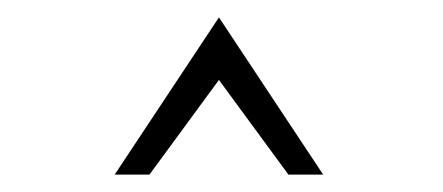

<svg xmlns="http://www.w3.org/2000/svg" viewBox="-20 -680 510 221"><path d="M152 -479Q172 -506 192 -533.5Q212 -561 232 -588Q252 -561 272 -533.5Q292 -506 312 -479H352Q322 -524 292 -569.5Q262 -615 232 -660Q202 -615 172 -569.5Q142 -524 112 -479Z"/></svg>

Font: Josefin Slab Medium
Style: Regular
Weight: 500
Designer: Santiago Orozco
Foundry: Typemade
Version: Version 2.000